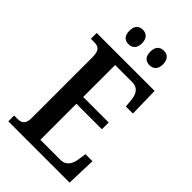

<svg xmlns="http://www.w3.org/2000/svg" viewBox="-270 -1005 1097 1097"><g transform="rotate(45 278.5 -457.0)"><path d="M371 -797C397 -797 422 -812 422 -855C422 -899 397 -914 371 -914C342 -914 319 -899 319 -855C319 -812 342 -797 371 -797ZM200 -797C227 -797 252 -812 252 -855C252 -899 227 -914 200 -914C173 -914 150 -899 150 -855C150 -812 173 -797 200 -797ZM27 0H522L528 -179H471L465 -135C459 -91 440 -55 394 -55H231V-346H437V-401H231V-659H370C416 -659 434 -626 438 -579L442 -535H499L495 -714H27V-667H53C84 -667 108 -659 108 -600V-109C108 -58 86 -47 54 -47H27Z"/></g></svg>

Font: Noto Serif Tamil Condensed SemiBold
Style: Italic
Weight: 600
Width: 3
Italic angle: -12°
Designer: Indian Type Foundry, Tom Grace, and the Monotype Design Team
Foundry: Monotype Imaging Inc.
Version: Version 2.003